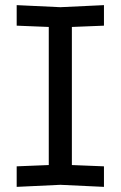

<svg xmlns="http://www.w3.org/2000/svg" viewBox="-20 -724 470 748"><path d="M45 4V-76L170 -81V-619L45 -624V-704L215 -696L385 -704V-624L260 -619V-81L385 -76V4L215 -4Z"/></svg>

Font: Tektur
Style: Regular
Weight: 400
Designer: Adam Jagosz
Foundry: Adam Jagosz
Version: Version 1.005;gftools[0.9.30]